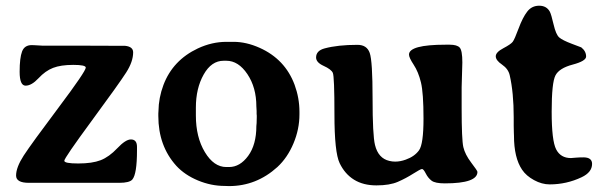

<svg xmlns="http://www.w3.org/2000/svg" viewBox="-20 -627 2084 659"><path d="M127 -470.2H274.9Q404.8 -470.2 409.7 -469.7Q437 -466.8 437 -447.3Q437 -415.5 413.1 -378.2Q389.2 -340.8 294.9 -212.6Q200.7 -84.5 200.7 -75.2Q200.7 -65.9 248.5 -65.9Q296.4 -65.9 325.4 -77.1Q354.5 -88.4 382.8 -118.4Q411.1 -148.4 429.2 -148.4Q450.2 -148.4 450.2 -123V-110.8Q450.2 -29.3 434.1 -10.7Q424.3 0.5 389.2 0.5H79.1Q35.2 0.5 35.2 -24.4Q35.2 -52.7 61.5 -93.3Q87.9 -133.8 181.2 -258.1Q274.4 -382.3 274.4 -395Q274.4 -404.3 231.4 -404.3Q188.5 -404.3 162.1 -394Q135.7 -383.8 112.1 -358.4Q88.4 -333 67.9 -333Q47.4 -333 47.4 -380.6Q47.4 -428.2 55.7 -450.2Q64 -472.2 88.9 -472.2L101.1 -471.7Q126 -470.2 127 -470.2Z M756.8 -418.5H747.6Q705.6 -418.5 679 -371.1Q652.3 -323.7 652.3 -257.8V-230.5Q652.3 -156.2 683.1 -105Q713.9 -53.7 756.8 -53.7H766.1Q803.7 -53.7 831.8 -92Q859.9 -130.4 859.9 -194.3L860.8 -204.6L861.3 -225.1V-230.5L860.8 -235.8V-246.1Q859.9 -256.8 859.9 -261.7Q859.9 -326.7 829.1 -372.6Q798.3 -418.5 756.8 -418.5ZM757.3 -483.4H781.7Q825.2 -483.4 871.1 -462.9Q958.5 -423.8 991.2 -335.9Q1007.8 -290.5 1007.8 -243.2V-234.4Q1007.8 -183.6 987.3 -134.8Q966.8 -85.9 932.1 -53.7Q859.9 11.7 766.1 11.7Q758.8 11.7 751.5 11.2Q704.6 11.2 659.4 -7.6Q614.3 -26.4 585.4 -57.6Q523.4 -126 523.4 -229V-237.3L523.9 -245.6Q524.4 -291 541 -335.4Q573.2 -420.4 659.2 -460.9Q707.5 -483.4 757.3 -483.4Z M1618.7 -37.1Q1618.7 2.4 1506.8 2.4Q1473.6 2.4 1461.4 -6.8Q1449.2 -16.1 1441.4 -31.5Q1433.6 -46.9 1428.5 -46.9Q1423.3 -46.9 1398.4 -31Q1373.5 -15.1 1345.5 -2.9Q1317.4 9.3 1272 9.3Q1226.6 9.3 1195.1 -10.3Q1163.6 -29.8 1145.8 -66.9Q1127.9 -104 1127.9 -234.4Q1127.9 -364.7 1122.3 -377Q1116.7 -389.2 1090.8 -400.9Q1064.9 -412.6 1064.9 -429.7Q1064.9 -453.1 1094.2 -460.9Q1139.6 -473.1 1207 -473.1Q1239.3 -473.1 1249 -445.3Q1258.8 -417.5 1258.8 -290Q1258.8 -162.6 1267.1 -129.4Q1278.3 -83.5 1316.4 -74.7Q1326.2 -72.3 1336.4 -72.3Q1354 -72.3 1372.6 -79.1Q1402.8 -89.8 1418.2 -111.1Q1433.6 -132.3 1433.6 -220.2Q1433.6 -308.1 1424.8 -344.2Q1416 -380.4 1399.9 -404.8Q1383.8 -429.2 1383.8 -439.5Q1383.8 -473.6 1509.8 -473.6H1523.4Q1548.8 -473.6 1557.9 -463.6Q1566.9 -453.6 1566.9 -412.6L1564.9 -341.8L1564.5 -327.1V-254.9Q1564.5 -147.5 1570.3 -122.1Q1576.2 -96.7 1597.4 -68.8Q1618.7 -41 1618.7 -37.1Z M1867.2 -586.9Q1872.1 -577.6 1880.1 -543Q1888.2 -508.3 1899.4 -498.5Q1910.6 -488.8 1942.4 -476.8Q1974.1 -464.8 1975.1 -464.4Q1991.7 -451.2 1991.7 -433.1Q1991.7 -417.5 1945.6 -405.3Q1899.4 -393.1 1886.5 -368.2Q1873.5 -343.3 1873.5 -243.7Q1873.5 -144 1888.9 -114.3Q1904.3 -84.5 1939.5 -84.5L1957 -85.9Q1968.8 -86.9 1982.4 -86.9Q2012.2 -86.9 2012.2 -64.5Q2012.2 -35.6 1976.1 -18.6Q1924.3 5.9 1866.7 5.9Q1839.8 5.9 1813 -8.8Q1786.1 -23.4 1772 -44.4Q1744.1 -85.4 1744.1 -161.6L1743.7 -171.9Q1743.2 -182.6 1743.2 -195.8V-224.6Q1743.2 -309.1 1729.5 -368.7Q1724.6 -390.6 1703.1 -405.3Q1681.6 -419.9 1681.6 -433.8Q1681.6 -447.8 1707.5 -461.4Q1733.4 -475.1 1739.7 -483.4Q1746.1 -491.7 1760 -529.3Q1773.9 -566.9 1789.6 -587.2Q1805.2 -607.4 1830.6 -607.4Q1856 -607.4 1867.2 -586.9Z"/></svg>

Font: Averia Serif Libre RX
Style: Bold
Weight: 700
Version: Version 1.002